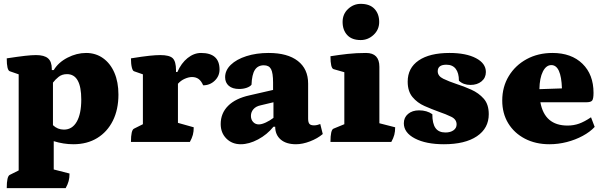

<svg xmlns="http://www.w3.org/2000/svg" viewBox="-20 -737 3143 997"><path d="M15 240Q15 178 31 171L77 148V-351L31 -367Q15 -372 15 -434Q74 -443 109 -447Q144 -451 167 -451Q210 -451 229.5 -434Q249 -417 249 -379V-373H259Q283 -413 330.5 -437.5Q378 -462 427 -462Q477 -462 515 -435Q553 -408 574 -359.5Q595 -311 595 -246Q595 -168 566 -110Q537 -52 484.5 -20Q432 12 361 12Q310 12 259 -4V143L341 164Q341 186 336.5 203Q332 220 321 240ZM312 -64Q355 -64 378.5 -105Q402 -146 402 -220Q402 -352 328 -352Q302 -352 284.5 -338Q267 -324 255 -308V-87Q279 -64 312 -64Z M660 0Q660 -62 676 -69L722 -92V-351L676 -367Q669 -369 664.5 -387Q660 -405 660 -434Q722 -444 756 -447.5Q790 -451 812 -451Q860 -451 877 -434.5Q894 -418 894 -372V-363H901Q921 -409 954 -435.5Q987 -462 1024 -462Q1120 -462 1120 -376Q1120 -342 1095 -318Q1070 -294 1035 -294Q1025 -317 1011 -327Q997 -337 977 -337Q960 -337 939.5 -328Q919 -319 904 -302V-99L986 -76Q986 -54 981.5 -37Q977 -20 966 0Z M1230 12Q1185 12 1155.5 -17.5Q1126 -47 1126 -93Q1126 -149 1164.5 -187.5Q1203 -226 1276 -242L1398 -270V-308Q1398 -358 1387.5 -378Q1377 -398 1350 -398Q1319 -398 1303.5 -374Q1288 -350 1286 -297Q1278 -287 1260.5 -281Q1243 -275 1222 -275Q1187 -275 1168 -291.5Q1149 -308 1149 -336Q1149 -372 1178.5 -400.5Q1208 -429 1259.5 -445.5Q1311 -462 1375 -462Q1473 -462 1526.5 -420.5Q1580 -379 1580 -303V-121Q1580 -102 1586.5 -94Q1593 -86 1611 -86Q1620 -86 1629 -88.5Q1638 -91 1643 -93L1656 -41Q1629 -18 1590 -3Q1551 12 1517 12Q1466 12 1437.5 -12.5Q1409 -37 1409 -79H1400Q1367 -38 1320 -13Q1273 12 1230 12ZM1324 -91Q1339 -91 1360.5 -101Q1382 -111 1400 -125V-206L1333 -190Q1309 -185 1296 -170Q1283 -155 1283 -135Q1283 -116 1294.5 -103.5Q1306 -91 1324 -91Z M1696 0Q1696 -63 1712 -69L1768 -92V-362L1712 -378Q1696 -383 1696 -445Q1740 -452 1784.5 -457Q1829 -462 1881 -462Q1950 -462 1950 -390V-97L2032 -76Q2032 -54 2027.5 -37Q2023 -20 2012 0ZM1853 -529Q1807 -529 1783 -555Q1759 -581 1759 -623Q1759 -664 1787.5 -690.5Q1816 -717 1853 -717Q1900 -717 1924.5 -691Q1949 -665 1949 -623Q1949 -583 1920 -556Q1891 -529 1853 -529Z M2285 12Q2192 12 2134.5 -18Q2077 -48 2077 -97Q2077 -127 2099 -145.5Q2121 -164 2156 -164Q2197 -164 2225 -144Q2225 -95 2241.5 -72Q2258 -49 2293 -49Q2319 -49 2335 -60.5Q2351 -72 2351 -91Q2351 -117 2323.5 -130.5Q2296 -144 2258 -157Q2222 -170 2184.5 -186.5Q2147 -203 2122 -233Q2097 -263 2097 -313Q2097 -384 2154 -423Q2211 -462 2314 -462Q2400 -462 2451.5 -435Q2503 -408 2503 -363Q2503 -333 2480.5 -314.5Q2458 -296 2423 -296Q2386 -296 2363 -318Q2363 -358 2346.5 -379.5Q2330 -401 2298 -401Q2253 -401 2253 -367Q2253 -342 2282 -328Q2311 -314 2350 -301Q2388 -289 2427 -271.5Q2466 -254 2492 -224.5Q2518 -195 2518 -144Q2518 -71 2456.5 -29.5Q2395 12 2285 12Z M2833 12Q2761 12 2705.5 -17Q2650 -46 2619 -97Q2588 -148 2588 -215Q2588 -286 2622 -342Q2656 -398 2715 -430Q2774 -462 2849 -462Q2947 -462 3004.5 -406Q3062 -350 3062 -255Q3062 -224 3055 -215Q3048 -206 3025 -206H2786Q2808 -85 2927 -85Q2959 -85 2987 -95Q3015 -105 3049 -128L3068 -78Q3044 -52 3006 -31.5Q2968 -11 2923.5 0.5Q2879 12 2833 12ZM2843 -399Q2816 -399 2799 -365.5Q2782 -332 2781 -274L2898 -278Q2894 -399 2843 -399Z"/></svg>

Font: Petrona Black
Style: Regular
Weight: 900
Designer: Ringo R. Seeber
Foundry: Ringo R. Seeber
Version: Version 2.001; ttfautohint (v1.8.3)